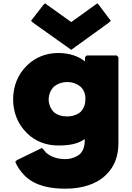

<svg xmlns="http://www.w3.org/2000/svg" viewBox="-20 -854 792 1156"><path d="M647 -729 576 -823 566 -834 409 -721 251 -834 240 -823 167 -729 178 -718 409 -554 636 -718ZM494 -256C494 -226 485 -201 465 -180C446 -164 417 -153 384 -153C350 -153 324 -162 303 -180C286 -198 273 -225 273 -256C274 -286 285 -312 304 -332C325 -349 353 -360 385 -360C416 -360 443 -350 465 -332C484 -314 496 -287 494 -256ZM72 120 73 123C86 153 103 176 122 196L130 205C195 268 289 282 374 282C474 282 561 255 617 200L624 193C668 149 693 86 693 9V-510L683 -520H502L492 -510V-484C452 -516 396 -535 331 -535C257 -535 193 -508 147 -464L139 -456C88 -406 59 -335 59 -256C59 -177 88 -107 138 -57L146 -49C191 -5 256 22 330 22C393 22 449 14 490 -17V-4C490 30 479 55 463 72C438 94 402 104 374 104C318 104 281 86 256 64C252 60 247 53 243 47H242L232 37L82 110Z"/></svg>

Font: Hussar Woodtype
Style: Ultra
Weight: 900
Foundry: Cannot Into Space Fonts
Version: Version 1.07